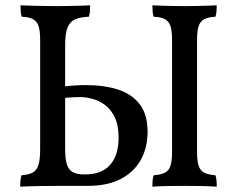

<svg xmlns="http://www.w3.org/2000/svg" viewBox="-20 -699 891 722"><path d="M56 3Q56 -11 57 -21.5Q58 -32 61 -40Q88 -42 103 -50Q118 -58 124.5 -78.5Q131 -99 131 -138V-549Q131 -583 125 -601Q119 -619 104 -627Q89 -635 62 -636Q59 -644 58 -655Q57 -666 57 -679Q77 -678 117.5 -677Q158 -676 193 -676Q217 -676 240 -676.5Q263 -677 283.5 -677.5Q304 -678 319 -679Q319 -666 318 -655Q317 -644 314 -636Q283 -635 263 -626.5Q243 -618 234 -595.5Q225 -573 225 -529V-138Q225 -102 231.5 -81Q238 -60 254 -51.5Q270 -43 298 -43Q363 -43 394.5 -79.5Q426 -116 426 -181Q426 -228 411.5 -258Q397 -288 374.5 -304.5Q352 -321 327 -327.5Q302 -334 281 -334Q270 -334 250.5 -333Q231 -332 213 -330V-373Q236 -376 258.5 -377.5Q281 -379 303 -379Q371 -379 423 -362.5Q475 -346 505 -307.5Q535 -269 535 -203Q535 -144 509.5 -98Q484 -52 434 -26Q384 0 309 0Q242 0 200 0Q158 0 132.5 0.5Q107 1 90 1.5Q73 2 56 3ZM627 -549Q627 -583 621 -601Q615 -619 600 -627Q585 -635 558 -636Q555 -644 554 -655Q553 -666 553 -679Q572 -678 591.5 -677.5Q611 -677 632 -676.5Q653 -676 674 -676Q696 -676 716 -676.5Q736 -677 755.5 -677.5Q775 -678 795 -679Q795 -666 794 -655Q793 -644 790 -636Q764 -635 748.5 -627Q733 -619 727 -601Q721 -583 721 -549V-127Q721 -94 727 -75.5Q733 -57 748.5 -49.5Q764 -42 790 -40Q793 -32 794 -21.5Q795 -11 795 3Q765 1 734 0.5Q703 0 674 0Q645 0 612 0.5Q579 1 553 3Q553 -11 554 -21.5Q555 -32 558 -40Q585 -42 600 -49.5Q615 -57 621 -75.5Q627 -94 627 -127Z"/></svg>

Font: Vollkorn
Style: Regular
Weight: 400
Designer: Friedrich Althausen
Foundry: Friedrich Althausen
Version: Version 5.001